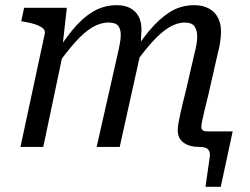

<svg xmlns="http://www.w3.org/2000/svg" viewBox="-20 -567 966 741"><path d="M59 0H147L226 -375L221 -386L238 -537H73L62 -485L74 -483Q99 -479 117.5 -472.5Q136 -466 145.5 -458Q155 -450 153 -438ZM353 0H442L519 -347Q520 -353 521.5 -368.5Q523 -384 523.5 -401.5Q524 -419 525 -433.5Q526 -448 526 -453Q526 -483 515 -503.5Q504 -524 483 -535.5Q462 -547 431 -547Q380 -547 338 -521.5Q296 -496 259 -450.5Q222 -405 184 -344L199 -314Q238 -368 271 -405Q304 -442 335.5 -461Q367 -480 399 -480Q426 -480 436 -467.5Q446 -455 446 -432Q446 -419 443 -401.5Q440 -384 434 -358ZM749 0Q764 0 773.5 3.5Q783 7 787.5 16Q792 25 789 43L773 154H832L878 -60H779Q767 -60 762 -64.5Q757 -69 757 -78Q757 -85 760 -99.5Q763 -114 769 -139.5Q775 -165 785 -205L819 -355Q826 -381 829.5 -403.5Q833 -426 833 -445Q833 -476 821 -499Q809 -522 785.5 -534.5Q762 -547 729 -547Q678 -547 636.5 -521Q595 -495 557 -449.5Q519 -404 481 -344L496 -314Q534 -368 567.5 -405Q601 -442 632 -461Q663 -480 693 -480Q720 -480 730.5 -465.5Q741 -451 741 -426Q741 -413 738.5 -397Q736 -381 729 -354L696 -211Q684 -165 678 -137.5Q672 -110 669 -94Q666 -78 666 -64Q666 -33 688.5 -16.5Q711 0 749 0Z"/></svg>

Font: Roboto Serif
Style: Italic
Weight: 400
Italic angle: -10°
Designer: Greg Gazdowicz
Foundry: Commercial Type
Version: Version 1.008